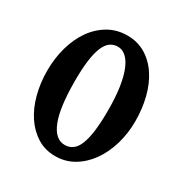

<svg xmlns="http://www.w3.org/2000/svg" viewBox="-148 -715 802 843"><g transform="rotate(30 253.0 -294.0)"><path d="M348.6 -275.9Q348.6 -342.8 341.1 -392.3Q333.5 -441.9 319.8 -474.6Q306.2 -507.3 287.6 -523.4Q269 -539.6 247.1 -539.6Q224.6 -539.6 208 -527.3Q191.4 -515.1 180.2 -488.3Q168.9 -461.4 163.3 -418.7Q157.7 -376 157.7 -314.9Q157.7 -180.7 183.8 -114.7Q210 -48.8 258.8 -48.8Q281.2 -48.8 298.3 -61Q315.4 -73.2 326.4 -100.3Q337.4 -127.4 343 -170.7Q348.6 -213.9 348.6 -275.9ZM476.1 -293.9Q476.1 -231 459.2 -174.8Q442.4 -118.7 412.1 -76.7Q381.8 -34.7 339.8 -10Q297.9 14.6 247.1 14.6Q196.3 14.6 156.2 -10Q116.2 -34.7 87.9 -76.7Q59.6 -118.7 44.7 -174.8Q29.8 -231 29.8 -293.9Q29.8 -356.9 45.7 -413.1Q61.5 -469.2 91.3 -511.5Q121.1 -553.7 163.6 -578.4Q206.1 -603 258.8 -603Q310.5 -603 351.1 -578.6Q391.6 -554.2 419.4 -512.2Q447.3 -470.2 461.7 -413.8Q476.1 -357.4 476.1 -293.9Z"/></g></svg>

Font: Gentium Basic
Style: Bold
Weight: 700
Designer: J. Victor Gaultney and Annie Olsen
Foundry: SIL International
Version: Version 1.100